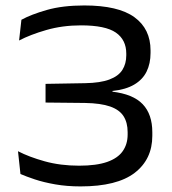

<svg xmlns="http://www.w3.org/2000/svg" viewBox="-20 -671 629 704"><path d="M275.5 12.5Q225 12.5 182.5 5Q140 -2.5 107.8 -13.2Q75.5 -24 55 -33L46 -116.5Q86.5 -95.5 144 -79.5Q201.5 -63.5 270 -63.5Q333.5 -63.5 372.8 -77.2Q412 -91 430 -116.8Q448 -142.5 448 -177.5V-186.5Q448 -221.5 433 -245Q418 -268.5 383.8 -280.5Q349.5 -292.5 291.5 -293.5L147 -295V-363.5L292 -366Q348 -367 381.2 -379.5Q414.5 -392 428.8 -414.8Q443 -437.5 443 -468V-474.5Q443 -525 404.8 -551.5Q366.5 -578 277 -578Q209 -578 150 -561Q91 -544 50 -522.5L58.5 -598.5Q94 -618 151.8 -634.5Q209.5 -651 289 -651Q413.5 -651 472.8 -608Q532 -565 532 -486V-477Q532 -438 517.5 -408.5Q503 -379 472 -360.8Q441 -342.5 392.5 -337.5L392 -326L391 -335Q468 -326 503.2 -289Q538.5 -252 538.5 -186V-173Q538.5 -87 473.8 -37.2Q409 12.5 275.5 12.5Z"/></svg>

Font: Anek Gujarati SemiExpanded
Style: Regular
Weight: 400
Width: 6
Designer: Mrunmayee Ghaisas (Gujarati), Yesha Goshar (Latin)
Foundry: Ek Type
Version: Version 1.003